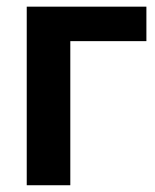

<svg xmlns="http://www.w3.org/2000/svg" viewBox="-20 -548 459 568"><path d="M413.1 -528.3V-426.3H188V0H59.1V-528.3Z"/></svg>

Font: Roboto SemiBold
Style: Regular
Weight: 600
Designer: Christian Robertson
Foundry: Google
Version: Version 3.009; 2024